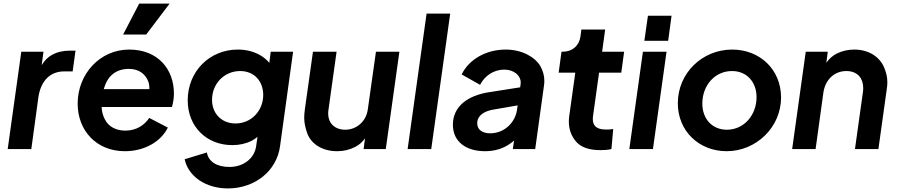

<svg xmlns="http://www.w3.org/2000/svg" viewBox="-20 -833 5017 1073"><path d="M155 0 195 -293C210 -386 264 -434 339 -434H386L402 -550H370C332 -550 299 -542 270 -526C248 -514 229 -495 213 -469L223 -544H99L23 0Z M797 -640 928 -813H758L668 -640ZM678 12C788 12 880 -42 918 -120L814 -174C787 -133 741 -103 681 -103C628 -103 586 -125 565 -168C555 -187 549 -210 548 -235H941C948 -260 952 -286 952 -310C952 -447 862 -556 702 -556C538 -556 414 -419 414 -254C414 -104 518 12 678 12ZM560 -335C561 -339 562 -343 564 -348C584 -409 628 -448 701 -448C757 -448 796 -418 811 -371C814 -360 815 -348 815 -335Z M1253 220C1406 220 1527 121 1545 -16L1618 -544H1493L1485 -482C1468 -502 1448 -518 1424 -530C1390 -547 1352 -556 1309 -556C1152 -556 1029 -435 1029 -272C1029 -126 1134 -22 1278 -22C1318 -22 1354 -30 1386 -46C1397 -52 1408 -59 1419 -68L1412 -20C1404 52 1340 100 1263 100C1191 100 1145 70 1136 19L1012 57C1032 152 1129 220 1253 220ZM1296 -143C1218 -143 1165 -199 1165 -275C1165 -366 1234 -436 1322 -436C1401 -436 1451 -379 1451 -302C1451 -217 1387 -143 1296 -143Z M1864 12C1901 12 1934 4 1965 -12C1987 -23 2005 -39 2020 -60L2012 0H2136L2212 -544H2081L2036 -225C2028 -155 1973 -108 1909 -108C1888 -108 1869 -113 1854 -122C1823 -141 1814 -172 1814 -200C1814 -207 1815 -214 1816 -222L1861 -544H1729L1684 -224C1682 -207 1680 -192 1680 -176C1680 -148 1686 -120 1696 -91C1716 -32 1777 12 1864 12Z M2390 0 2496 -757H2364L2258 0Z M2690 12C2746 12 2795 -3 2836 -34C2842 -38 2848 -43 2853 -48L2846 0H2971L3020 -354C3022 -364 3022 -374 3022 -383C3022 -411 3014 -438 2999 -465C2967 -517 2894 -556 2806 -556C2696 -556 2601 -501 2560 -417L2663 -359C2688 -408 2738 -444 2798 -444C2853 -444 2890 -410 2890 -373C2890 -369 2890 -364 2889 -360L2887 -345L2715 -318C2595 -300 2511 -239 2511 -136C2511 -40 2586 12 2690 12ZM2873 -244 2870 -224C2862 -150 2799 -88 2720 -88C2677 -88 2647 -107 2647 -144C2647 -187 2685 -211 2734 -220Z M3335 6C3352 6 3378 5 3397 0L3407 -112C3391 -109 3380 -109 3368 -109C3302 -109 3293 -141 3293 -169C3293 -176 3294 -183 3295 -191L3328 -427H3452L3468 -544H3345L3362 -668H3229L3224 -630C3217 -577 3178 -544 3125 -544H3118L3102 -427H3195L3162 -190C3160 -177 3159 -165 3159 -154C3159 -110 3173 -72 3200 -41C3227 -10 3272 6 3335 6Z M3714 -605 3733 -745H3601L3581 -605ZM3629 0 3705 -544H3573L3497 0Z M4041 12C4206 12 4345 -122 4345 -288C4345 -445 4226 -556 4072 -556C3904 -556 3768 -424 3768 -256C3768 -100 3887 12 4041 12ZM4042 -108C3960 -108 3905 -169 3905 -254C3905 -355 3974 -436 4071 -436C4153 -436 4208 -375 4208 -290C4208 -190 4138 -108 4042 -108Z M4538 0 4582 -319C4594 -390 4644 -436 4710 -436C4774 -436 4804 -393 4804 -343C4804 -336 4804 -329 4803 -322L4758 0H4889L4936 -337C4938 -350 4939 -362 4939 -374C4939 -401 4933 -428 4921 -456C4898 -512 4838 -556 4755 -556C4718 -556 4685 -548 4655 -533C4632 -521 4613 -504 4598 -482L4606 -544H4483L4407 0Z"/></svg>

Font: Plus Jakarta Sans
Style: Bold Italic
Weight: 700
Italic angle: -8°
Designer: Gumpita Rahayu
Foundry: Tokotype
Version: Version 2.071;gftools[0.9.30]